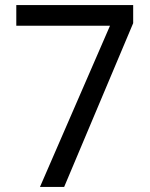

<svg xmlns="http://www.w3.org/2000/svg" viewBox="-20 -734 591 754"><path d="M412 -633H44V-714H503V-643L232 0H137Z"/></svg>

Font: lsinhala85
Style: Book
Weight: 400
Designer: Jelle Bosma - Monotype Design Team
Foundry: Monotype Imaging Inc.
Version: Version 2.003